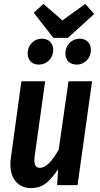

<svg xmlns="http://www.w3.org/2000/svg" viewBox="-20 -943 508 978"><path d="M33 -105Q33 -125 35 -136L89 -529H210L156 -143Q155 -137 155 -127Q155 -88 183 -88Q227 -88 279 -181L329 -529H449L375 0H271L276 -81Q245 -34 214 -9.5Q183 15 138 15Q90 15 61.5 -17.5Q33 -50 33 -105ZM414 -923 460 -872 326 -750H252L152 -878L201 -923L298 -839ZM121 -671Q121 -703 142 -724.5Q163 -746 193 -746Q220 -746 235.5 -730Q251 -714 251 -689Q251 -657 229.5 -635.5Q208 -614 178 -614Q152 -614 136.5 -629.5Q121 -645 121 -671ZM313 -671Q313 -703 334.5 -724.5Q356 -746 386 -746Q412 -746 427.5 -730Q443 -714 443 -689Q443 -657 422 -635.5Q401 -614 371 -614Q344 -614 328.5 -629.5Q313 -645 313 -671Z"/></svg>

Font: Fira Sans Extra Condensed Medium
Style: Italic
Weight: 500
Width: 3
Italic angle: -8°
Designer: Carrois Corporate & Edenspiekermann AG
Foundry: Carrois Corporate GbR & Edenspiekermann AG
Version: Version 4.203